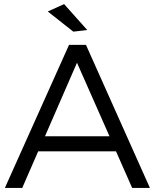

<svg xmlns="http://www.w3.org/2000/svg" viewBox="-20 -920 758 940"><path d="M407.2 -772.9 338.9 -765.1 213.9 -863.8 293.9 -899.9ZM627 0 547.9 -179.2H167L88.9 0H3.9L317.9 -700.2H400.9L713.9 0ZM200.2 -252.9H516.1L356.9 -612.8Z"/></svg>

Font: Montserrat-Arabic Light
Style: Regular
Weight: 300
Designer: Mohamed Gaber
Foundry: Kief Type Foundry
Version: Version 5.008;PS 005.008;hotconv 1.0.88;makeotf.lib2.5.64775